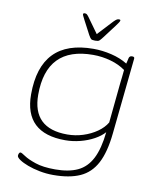

<svg xmlns="http://www.w3.org/2000/svg" viewBox="-99 -795 897 1084"><g transform="rotate(10 350.0 -253.0)"><path d="M281 212Q241 212 202.5 204.5Q164 197 133.5 185.5Q103 174 84.5 161.5Q66 149 66 139Q66 133 69 126Q72 119 78 119Q84 119 106 134Q128 149 172 164Q216 179 286 179Q364 179 415 155Q466 131 495 74.5Q524 18 534 -78Q513 -54 477.5 -34.5Q442 -15 399 -4Q356 7 313 7Q79 7 79 -215Q79 -529 382 -529Q433 -529 485.5 -516.5Q538 -504 578 -479Q580 -486 582 -495.5Q584 -505 586 -513Q590 -525 603 -525H605Q619 -525 617 -513L572 -78Q561 31 527.5 94.5Q494 158 433.5 185Q373 212 281 212ZM319 -27Q365 -27 409 -41Q453 -55 488 -79.5Q523 -104 541 -135L564 -367Q566 -381 568 -401.5Q570 -422 572 -441Q537 -467 487.5 -481Q438 -495 386 -495Q119 -495 119 -220Q119 -27 319 -27ZM495 -718Q503 -718 503 -713Q503 -709 497.5 -700.5Q492 -692 483 -680L424 -602Q411 -585 405 -580.5Q399 -576 382 -576Q364 -576 358.5 -581Q353 -586 344 -602L303 -680Q294 -697 291.5 -703Q289 -709 289 -711Q289 -718 299 -718Q306 -718 310.5 -714.5Q315 -711 323 -700L385 -614L465 -700Q476 -711 482 -714.5Q488 -718 495 -718Z"/></g></svg>

Font: Asap Expanded Expanded Thin
Style: Italic
Weight: 100
Width: 7
Italic angle: -6°
Designer: Pablo Cosgaya
Foundry: Omnibus-Type
Version: Version 3.001; ttfautohint (v1.8.4.7-5d5b)